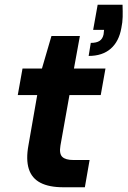

<svg xmlns="http://www.w3.org/2000/svg" viewBox="-20 -790 538 810"><path d="M247 0Q187 0 150.5 -19Q114 -38 101.5 -77.5Q89 -117 100 -177L137 -389H55L75 -501H157L197 -638H317L292 -501H425L405 -389H273L235 -176Q229 -141 243 -128Q257 -115 289 -115H358L338 0ZM354 -554 363 -609Q387 -609 400 -617.5Q413 -626 417 -645L419 -664H373L392 -770H497Q498 -741 497.5 -718.5Q497 -696 492 -672Q482 -615 447 -584.5Q412 -554 354 -554Z"/></svg>

Font: DM Sans 17pt
Style: Bold Italic
Weight: 700
Italic angle: -10°
Version: Version 4.004;gftools[0.9.30]